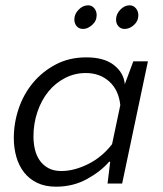

<svg xmlns="http://www.w3.org/2000/svg" viewBox="-20 -691 615 723"><path d="M260 -618Q260 -638 276 -654.5Q292 -671 312 -671Q326 -671 335 -660Q344 -649 344 -634Q344 -612 327 -597Q310 -582 293 -582Q278 -582 269 -592Q260 -602 260 -618ZM417 -617Q417 -638 433 -654.5Q449 -671 468 -671Q482 -671 491.5 -660Q501 -649 501 -633Q501 -612 484.5 -597Q468 -582 449 -582Q435 -582 426 -592Q417 -602 417 -617ZM537 -460 440 0H385L395 -82H391Q359 -45 307 -16.5Q255 12 191 12Q150 12 120 -2.5Q90 -17 70.5 -42Q51 -67 41.5 -100.5Q32 -134 32 -171Q32 -228 50.5 -282.5Q69 -337 104.5 -379.5Q140 -422 190.5 -448.5Q241 -475 305 -475Q372 -475 409 -446Q446 -417 450 -374L482 -460ZM211 -47Q259 -47 311.5 -73Q364 -99 402 -148L433 -295Q427 -352 391.5 -384Q356 -416 303 -416Q261 -416 224.5 -397Q188 -378 162 -346Q136 -314 121 -270Q106 -226 106 -177Q106 -152 111.5 -128.5Q117 -105 129.5 -87Q142 -69 162 -58Q182 -47 211 -47Z"/></svg>

Font: Quattrocento Sans
Style: Italic
Weight: 400
Designer: Pablo Impallari
Foundry: Pablo Impallari, Igino Marini, Brenda Gallo
Version: Version 2.000